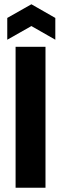

<svg xmlns="http://www.w3.org/2000/svg" viewBox="-20 -879 286 899"><path d="M53 0V-660H193V0ZM14 -693V-795L127 -859L239 -795V-693L127 -757Z"/></svg>

Font: Bricolage Grotesque 24pt Condensed
Style: Bold
Weight: 700
Width: 3
Designer: Mathieu Triay
Foundry: Atelier Triay
Version: Version 1.001;gftools[0.9.33.dev8+g029e19f]